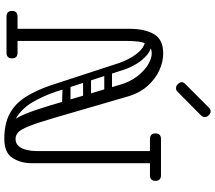

<svg xmlns="http://www.w3.org/2000/svg" viewBox="-72 -892 975 870"><g transform="rotate(90 415.0 -457.5)"><path d="M610 10Q585 10 566 2.5Q547 -5 530 -25.5Q513 -46 496.5 -86Q480 -126 460 -192L364 -516Q351 -560 326.5 -592Q302 -624 274 -641Q246 -658 222 -658Q196 -658 184 -641Q172 -624 169 -598Q166 -572 166 -545V-28Q166 -16 159 -8Q152 0 138 0Q111 0 111 -26V-557Q111 -626 135 -668Q159 -710 223 -710Q260 -710 299 -692.5Q338 -675 370.5 -638.5Q403 -602 419 -545L515 -215Q538 -137 553 -100Q568 -63 581 -52Q594 -41 610 -41Q631 -41 643 -55.5Q655 -70 660 -92Q665 -114 665 -135V-669Q665 -695 692 -695Q720 -695 720 -671V-114Q720 -64 696 -27Q672 10 610 10ZM56 0Q30 0 30 -25Q30 -50 56 -50H219Q245 -50 245 -25Q245 0 219 0ZM611 -650Q585 -650 585 -675Q585 -700 611 -700H774Q800 -700 800 -675Q800 -650 774 -650ZM356 -272Q356 -290 374 -290H468Q484 -290 484 -270Q484 -251 469 -251L374 -254Q356 -254 356 -272ZM295 -461Q295 -478 312 -478H406Q424 -478 424 -462Q424 -443 407 -443H313Q295 -443 295 -461ZM327 -366Q327 -383 344 -383H438Q455 -383 455 -364Q455 -347 438 -347H344Q327 -347 327 -366ZM162 -660Q200 -660 226.5 -639Q253 -618 270.5 -588Q288 -558 297 -530L396 -224Q416 -165 443 -119Q470 -73 510 -47Q550 -21 606 -21L610 10Q542 10 496.5 -14Q451 -38 420.5 -85.5Q390 -133 367 -201L269 -501Q260 -530 244 -559.5Q228 -589 207 -608.5Q186 -628 162 -628ZM395 -774Q389 -768 380 -768Q370 -768 362 -776Q353 -785 353 -794Q353 -802 360 -809L467 -916Q476 -925 485 -925Q494 -925 503 -916Q511 -908 511 -898Q511 -889 502 -880Z"/></g></svg>

Font: Agu Display
Style: Regular
Weight: 400
Designer: Oluwaseun Badejo
Version: Version 1.103